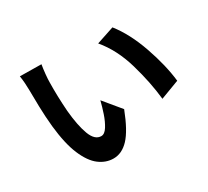

<svg xmlns="http://www.w3.org/2000/svg" viewBox="-143 -942 1286 1187"><g transform="rotate(-30 500.0 -349.0)"><path d="M263 -712Q258 -683 254.5 -647.5Q251 -612 251 -591Q249 -493 257 -382Q267 -273 291.5 -207.5Q316 -142 362 -142Q386 -142 406.5 -174.5Q427 -207 442 -251.5Q457 -296 467 -337L567 -216Q518 -89 468.5 -36.5Q419 16 359 16Q305 16 258 -19.5Q211 -55 177 -135Q143 -215 129 -347Q122 -418 120 -493Q118 -568 118 -614Q118 -634 116 -662Q114 -690 110 -714ZM757 -690Q829 -599 877.5 -460Q926 -321 939 -204L804 -153Q791 -277 751 -415Q711 -553 631 -648Z"/></g></svg>

Font: Source Han Sans CN Bold
Style: Bold
Weight: 700
Designer: Ryoko NISHIZUKA 西塚涼子 (kana & ideographs); Paul D. Hunt (Latin, Greek & Cyrillic); Wenlong ZHANG 张文龙 (bopomofo); Sandoll 
Foundry: Adobe Systems Incorporated
Version: Version 1.00;May 30, 2023;FontCreator 11.5.0.2422 32-bit